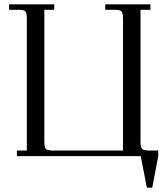

<svg xmlns="http://www.w3.org/2000/svg" viewBox="-20 -722 771 888"><path d="M22 -676.8V-702.1H231V-676.8H185.1V-65.9Q185.1 -41 192.1 -33.4Q199.2 -25.9 224.1 -25.9H548.8V-637.2Q548.8 -662.1 541.7 -669.4Q534.7 -676.8 509.8 -676.8H466.8V-702.1H675.8V-676.8H629.9V-65.9Q629.9 -41 637 -33.4Q644 -25.9 668.9 -25.9H711.9V0L684.1 146H659.2L630.9 0H58.1V-25.9H104V-637.2Q104 -662.1 96.9 -669.4Q89.8 -676.8 64.9 -676.8Z"/></svg>

Font: Dihjauti S
Style: Regular
Weight: 400
Designer: T. Christopher White
Version: Version 3.0.0